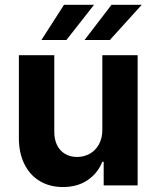

<svg xmlns="http://www.w3.org/2000/svg" viewBox="-20 -755 637 782"><path d="M396.8 -530.3H540.6V0H402.3V-95.9H396.5Q377.6 -48.5 336.1 -20.8Q294.7 6.8 235.9 6.8Q182.9 6.8 142.4 -17.3Q101.9 -41.4 79.4 -86.6Q56.9 -131.8 56.9 -192.8V-530.3H201.1V-218Q201.1 -187 212.4 -163.9Q223.8 -140.8 244.9 -128.3Q266 -115.7 293.7 -115.7Q321.5 -115.7 345 -128.5Q368.5 -141.3 382.7 -166.5Q396.8 -191.8 396.8 -226.1ZM434.1 -735.4H557.3L427.5 -592.2H324.4ZM240.7 -735.4H363L250.6 -592.2H148.8Z"/></svg>

Font: Pretendard GOV Variable
Style: Regular
Weight: 400
Designer: Base glyphs from Inter by Rasmus Andersson; Hangul glyphs from Noto Sans CJK(Source Han Sans) by Jang Soo-young and Kang
Foundry: Kil Hyung-jin
Version: Version 1.307;Glyphs 3.2 (3192)